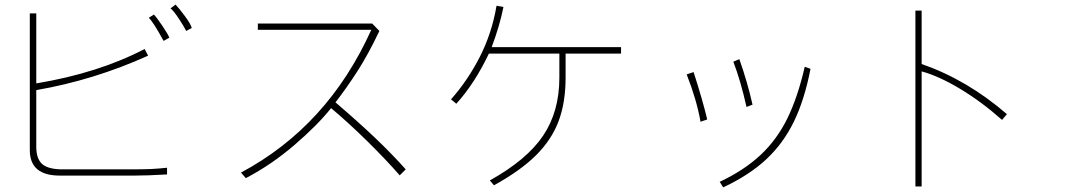

<svg xmlns="http://www.w3.org/2000/svg" viewBox="-20 -734 4640 831"><path d="M786 -600Q776 -620 753.5 -654Q731 -688 718 -698L740 -714Q756 -697 780.5 -664Q805 -631 810 -613ZM137 -373Q407 -418 606 -522L621 -493Q386 -387 137 -344V-99Q137 -44 165 -22Q193 0 257 -1H548Q602 -1 634 -2.5Q666 -4 703 -8V21Q618 26 560 26H239Q109 26 109 -84V-676H137ZM688 -557Q644 -638 624 -657L646 -671Q657 -660 681.5 -624Q706 -588 713 -571Z M1710 25Q1650 -44 1568 -124.5Q1486 -205 1413 -266Q1355 -193 1255 -107Q1155 -21 1044 37L1023 13Q1399 -188 1587 -605H1096V-632H1591L1622 -600Q1573 -497 1526.5 -425Q1480 -353 1432 -291Q1537 -201 1608 -133Q1679 -65 1736 -1Z M2668 -502H2428V-398Q2428 -291 2398 -210.5Q2368 -130 2301 -63Q2234 4 2118 68L2100 47Q2260 -42 2330.5 -146.5Q2401 -251 2401 -398V-502H2096Q2034 -372 1955 -285L1932 -304Q2004 -385 2056.5 -487.5Q2109 -590 2129 -709L2159 -704Q2143 -623 2108 -530H2668Z M3211 -271Q3186 -383 3154 -467L3180 -478Q3215 -379 3237 -281ZM3095 53Q3201 3 3272 -63.5Q3343 -130 3388 -222Q3433 -314 3463 -445L3488 -436Q3462 -302 3416 -207.5Q3370 -113 3296.5 -44.5Q3223 24 3110 77ZM3012 -207Q2995 -303 2952 -412L2982 -422Q3021 -301 3041 -217Z M4317 -215Q4228 -294 4135.5 -349.5Q4043 -405 3969 -425V73H3942V-688H3969V-457Q4167 -388 4338 -240Z"/></svg>

Font: LINE Seed Sans KR Thin
Style: Regular
Weight: 250
Designer: LINE BX Design & Sandoll Inc & Dalton Maag Ltd
Foundry: Sandoll Inc.
Version: Version 1.000